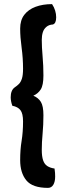

<svg xmlns="http://www.w3.org/2000/svg" viewBox="-20 -764 309 933"><path d="M213 149Q138 149 108 112.5Q78 76 78 14Q78 -37 85 -79.5Q92 -122 92 -174Q92 -212 79.5 -228.5Q67 -245 40 -250Q36 -261 34 -271.5Q32 -282 32 -291Q32 -325 51 -339Q63 -347 72 -356Q81 -365 86.5 -382Q92 -399 92 -430Q92 -481 85 -532.5Q78 -584 78 -625Q78 -666 98 -692Q118 -718 153 -731Q188 -744 233 -744Q243 -729 248 -712.5Q253 -696 253 -680Q253 -650 237 -645Q218 -644 205.5 -633.5Q193 -623 188 -607Q183 -591 183 -570Q183 -535 187 -490Q191 -445 191 -397Q191 -350 178 -329.5Q165 -309 142 -299Q166 -289 178.5 -269Q191 -249 191 -204Q191 -157 187 -114.5Q183 -72 183 -36Q183 -4 189.5 15Q196 34 210 43Q224 52 245 55Q247 67 247.5 76.5Q248 86 248 94Q248 119 239 134Q230 149 213 149Z"/></svg>

Font: Yanone Kaffeesatz SemiBold
Style: Regular
Weight: 600
Designer: Yanone (Cyrillic: Daniel Pouzeot, Huerta Tipografica, and Cyreal)
Foundry: Yanone
Version: Version 2.003